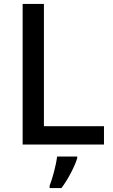

<svg xmlns="http://www.w3.org/2000/svg" viewBox="-20 -734 576 975"><path d="M95 0H508V-93H203V-714H95ZM372 70V61H270C265 104 246 174 232 209V221H292C327 175 360 109 372 70Z"/></svg>

Font: Noto Sans Gujarati UI Medium
Style: Regular
Weight: 500
Designer: Jelle Bosma - Monotype Design Team, Universal Thirst
Foundry: Monotype Imaging Inc.
Version: Version 2.106